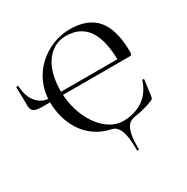

<svg xmlns="http://www.w3.org/2000/svg" viewBox="-184 -793 1109 1141"><g transform="rotate(-30 370.0 -222.5)"><path d="M434 187Q434 124 426.5 85.5Q419 47 404 27.5Q389 8 368 4Q304 -10 258.5 -42.5Q213 -75 184.5 -120Q156 -165 142.5 -216.5Q129 -268 129 -319Q129 -390 155 -448Q181 -506 226 -548Q271 -590 328 -613Q385 -636 446 -636Q571 -636 631 -563.5Q691 -491 691 -339Q691 -327 688 -322.5Q685 -318 676 -318H604Q604 -469 555 -541Q506 -613 407 -613Q350 -613 307 -580Q264 -547 240.5 -487Q217 -427 217 -346Q217 -275 236 -213Q255 -151 288 -104Q321 -57 363 -30.5Q405 -4 453 -4Q527 -4 585 -41Q643 -78 670 -158Q671 -162 676.5 -160.5Q682 -159 682 -157L668 -50Q666 -38 663.5 -34.5Q661 -31 653 -27Q586 0 524 7Q507 10 492.5 18Q478 26 467.5 45Q457 64 451.5 98Q446 132 446 187Q446 191 440 191Q434 191 434 187ZM75 -318Q33 -318 17.5 -330Q2 -342 2 -369Q2 -384 2 -400.5Q2 -417 1.5 -440Q1 -463 0 -495Q0 -498 7 -498.5Q14 -499 14 -496Q18 -422 53.5 -381Q89 -340 145 -340H667V-318Z"/></g></svg>

Font: Cormorant Medium
Style: Regular
Weight: 500
Designer: Christian Thalmann (Catharsis Fonts)
Foundry: Catharsis Fonts
Version: Version 4.000